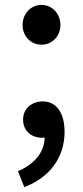

<svg xmlns="http://www.w3.org/2000/svg" viewBox="-20 -562 338 782"><path d="M149 -380C192 -380 226 -414 226 -460C226 -507 192 -542 149 -542C106 -542 72 -507 72 -460C72 -414 106 -380 149 -380ZM79 200C182 161 243 80 243 -25C243 -102 210 -149 154 -149C110 -149 74 -120 74 -75C74 -27 110 -1 151 -1C155 -1 158 -1 162 -2C161 57 121 107 53 135Z"/></svg>

Font: Genne Gothic Medium
Style: Regular
Weight: 500
Designer: Ryoko NISHIZUKA (kana & ideographs); Paul D. Hunt (Latin, Greek & Cyrillic); Wenlong ZHANG (bopomofo); Sandoll Communica
Foundry: Adobe Systems Incorporated
Version: Version 1.004;PS 1.004;hotconv 16.6.51;makeotf.lib2.5.65220